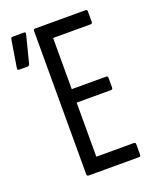

<svg xmlns="http://www.w3.org/2000/svg" viewBox="-126 -730 653 804"><g transform="rotate(-20 201.0 -327.5)"><path d="M129 0Q121 0 121 -9V-646Q121 -655 128 -655H354Q361 -655 361 -646V-601Q361 -592 354 -592H186V-364H340Q347 -364 347 -355V-313Q347 -304 340 -304H186V-63H354Q361 -63 361 -54V-9Q361 0 354 0ZM6 -516Q-1 -516 0 -525L20 -648Q21 -655 29 -655H80Q88 -655 85 -645L54 -523Q51 -516 44 -516Z"/></g></svg>

Font: Sofia Sans Extra Condensed
Style: Regular
Weight: 400
Designer: Botio Nikoltchev, Ani Petrova
Foundry: lettersoup
Version: Version 4.101